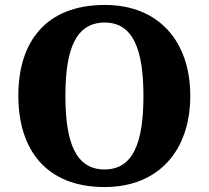

<svg xmlns="http://www.w3.org/2000/svg" viewBox="-20 -745 842 775"><path d="M402 10C621 10 748 -138 748 -358C748 -578 621 -725 403 -725C167 -725 54 -578 54 -359C54 -139 168 10 402 10ZM402 -61C285 -61 244 -171 244 -358C244 -545 285 -654 403 -654C517 -654 559 -545 559 -358C559 -170 518 -61 402 -61Z"/></svg>

Font: Noto Serif Armenian Extra
Style: Regular
Weight: 800
Designer: Monotype Design Team
Foundry: Monotype Imaging Inc.
Version: Version 1.901